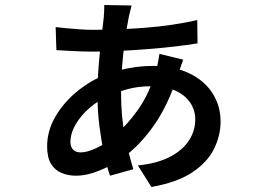

<svg xmlns="http://www.w3.org/2000/svg" viewBox="-20 -694 1040 766"><path d="M505 -672Q502 -662 499.5 -650.5Q497 -639 494 -627Q487 -592 479.5 -541Q472 -490 467.5 -434Q463 -378 463 -325Q463 -228 478 -154Q493 -80 512 -19L419 7Q406 -30 395 -81.5Q384 -133 376.5 -192Q369 -251 369 -311Q369 -373 373.5 -430.5Q378 -488 384 -538Q390 -588 394 -625Q395 -636 395.5 -650Q396 -664 396 -674ZM348 -575Q455 -575 562.5 -583.5Q670 -592 767 -614L768 -521Q726 -514 672.5 -508Q619 -502 561.5 -497.5Q504 -493 449 -490.5Q394 -488 348 -488Q328 -488 301 -489Q274 -490 248.5 -491.5Q223 -493 205 -494L202 -586Q216 -584 243.5 -581.5Q271 -579 300 -577Q329 -575 348 -575ZM711 -456Q708 -449 703.5 -435.5Q699 -422 694.5 -408.5Q690 -395 687 -387Q650 -274 595 -195Q540 -116 472 -66Q429 -35 378 -14Q327 7 283 7Q252 7 225.5 -4Q199 -15 183.5 -40.5Q168 -66 168 -110Q168 -173 202 -230.5Q236 -288 291 -332Q346 -376 408 -399Q450 -414 497 -422.5Q544 -431 589 -431Q673 -431 734 -402Q795 -373 827.5 -322.5Q860 -272 860 -209Q860 -153 833.5 -99.5Q807 -46 746.5 -6Q686 34 584 52L530 -34Q609 -42 659.5 -69Q710 -96 734.5 -134.5Q759 -173 759 -217Q759 -255 738.5 -285Q718 -315 679.5 -332.5Q641 -350 584 -350Q530 -350 486 -337.5Q442 -325 412 -311Q373 -294 338 -264Q303 -234 282 -198Q261 -162 261 -127Q261 -108 271.5 -97Q282 -86 302 -86Q328 -86 365 -103.5Q402 -121 438 -153Q487 -195 531 -257Q575 -319 601 -407Q604 -415 607 -429Q610 -443 612.5 -457Q615 -471 616 -479Z"/></svg>

Font: Noto Sans JP Thin SemiBold
Style: Regular
Weight: 600
Version: Version 2.004-H2;hotconv 1.0.118;makeotfexe 2.5.65603